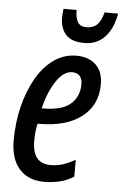

<svg xmlns="http://www.w3.org/2000/svg" viewBox="-54 -785 535 834"><g transform="rotate(5 213.5 -368.0)"><path d="M169 10Q101 10 62 -33.5Q23 -77 23 -157Q23 -236 40.5 -306.5Q58 -377 89.5 -431.5Q121 -486 165 -517Q209 -548 263 -548Q316 -548 347.5 -518.5Q379 -489 379 -433Q379 -342 311.5 -290.5Q244 -239 127 -239H120Q112 -203 112 -167Q112 -114 132 -89.5Q152 -65 191 -65Q220 -65 243.5 -72.5Q267 -80 299 -97V-24Q269 -5 237 2.5Q205 10 169 10ZM135 -307Q221 -307 258 -340Q295 -373 295 -427Q295 -449 284 -462Q273 -475 250 -475Q214 -475 182 -428Q150 -381 132 -307ZM291 -606Q235 -606 210.5 -634Q186 -662 186 -707Q186 -728 189 -746H246Q246 -709 257.5 -692Q269 -675 295 -675Q323 -675 340.5 -691Q358 -707 368 -746H427Q415 -679 380.5 -642.5Q346 -606 291 -606Z"/></g></svg>

Font: Noto Sans ExtraCondensed Medium
Style: Italic
Weight: 500
Width: 2
Italic angle: -12°
Designer: Monotype Design Team
Foundry: Monotype Imaging Inc.
Version: Version 2.013; ttfautohint (v1.8.4.7-5d5b)